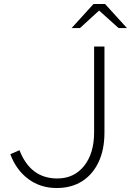

<svg xmlns="http://www.w3.org/2000/svg" viewBox="-20 -934 658 965"><path d="M265 11Q183 11 122 -34.5Q61 -80 32 -159L78 -179Q133 -37 268 -37Q352 -37 402.5 -100Q453 -163 453 -269V-700H505V-268Q505 -182 475.5 -119.5Q446 -57 392.5 -23Q339 11 265 11ZM340 -793 450 -914H508L618 -793H576L478 -881L382 -793Z"/></svg>

Font: Red Hat Mono
Style: Regular
Weight: 300
Monospace: yes
Designer: Pentagram, MCKL
Foundry: Pentagram, MCKL
Version: Version 1.023